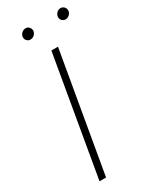

<svg xmlns="http://www.w3.org/2000/svg" viewBox="-222 -936 805 994"><g transform="rotate(-30 180.0 -438.5)"><path d="M219.7 -710.9 96.7 0H57.6L180.2 -710.9ZM86.9 -845.7Q87.9 -858.4 98.1 -867.9Q108.4 -877.4 121.1 -877.4Q134.3 -877.9 142.8 -867.9Q151.4 -857.9 150.4 -845.2Q148.9 -832.5 138.7 -823.2Q128.4 -814 115.7 -814Q103 -813.5 94.2 -823.2Q85.4 -833 86.9 -845.7ZM296.4 -845.2Q297.9 -857.9 307.6 -867.7Q317.4 -877.4 330.6 -877.4Q343.8 -877.4 352.3 -867.7Q360.8 -857.9 359.4 -844.7Q358.4 -832.5 348.1 -823Q337.9 -813.5 325.2 -813.5Q312 -813.5 303.7 -823Q295.4 -832.5 296.4 -845.2Z"/></g></svg>

Font: Roboto ExtraLight
Style: Italic
Weight: 250
Designer: Christian Robertson
Foundry: Google
Version: Version 3.009; 2024